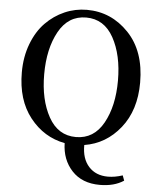

<svg xmlns="http://www.w3.org/2000/svg" viewBox="-63 -809 904 1094"><g transform="rotate(5 389.0 -261.5)"><path d="M178.7 -368.2Q178.7 -222.7 232.9 -125Q287.1 -27.3 389.6 -27.3Q492.2 -27.3 546.4 -125Q600.6 -222.7 600.6 -368.2Q600.6 -514.6 546.4 -612.8Q492.2 -710.9 389.6 -710.9Q287.1 -710.9 232.9 -612.8Q178.7 -514.6 178.7 -368.2ZM674.8 167 685.5 196.3Q630.9 232.4 548.8 232.4Q447.3 232.4 389.2 169.9Q331.1 107.4 329.1 12.7Q209 -9.8 129.9 -109.9Q50.8 -210 50.8 -368.2Q50.8 -457 79.1 -531.2Q107.4 -605.5 154.8 -653.8Q202.1 -702.1 262.7 -728.5Q323.2 -754.9 389.6 -754.9Q529.3 -754.9 628.4 -651.4Q727.5 -547.9 727.5 -368.2Q727.5 -210 646 -107.9Q564.5 -5.9 441.4 13.7Q440.4 91.8 481 136.7Q521.5 181.6 590.8 181.6Q630.9 181.6 674.8 167Z"/></g></svg>

Font: Bpmf Zihi Serif SemiBold
Style: SemiBold
Weight: 600
Foundry: But Ko
Version: Version 1.320